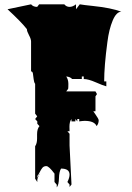

<svg xmlns="http://www.w3.org/2000/svg" viewBox="-20 -751 600 872"><path d="M295.4 -175.8 295.9 -154.8H286.1L295.9 -143.6V-90.3L304.7 86.9L295.9 98.1V86.9L286.1 75.7Q295.9 56.2 295.9 42Q295.9 14.6 257.3 14.6Q248.5 28.3 247.8 58.6Q247.1 88.9 237.8 100.1V87.9L227.5 75.7V37.6Q202.1 3.4 190.4 3.4Q178.7 3.4 172.4 11.2Q166 19 160.2 31.2Q154.3 43.5 149.4 48.3V75.7L139.6 60.5V-86.9Q148.4 -99.1 148.4 -122.1V-141.6Q148.4 -165.5 159.2 -178.2L149.4 -189V-199.7L139.6 -210.4L148.9 -222.7L139.6 -234.9V-370.1Q134.3 -377 132.8 -391.6Q131.3 -406.2 129.6 -416.5Q127.9 -426.8 121.1 -426.8V-562.5Q121.1 -573.7 111.6 -591.3Q102.1 -608.9 102.1 -618.7Q77.1 -650.9 14.2 -709L121.1 -731.4Q130.9 -719.7 148.9 -719.7L157.7 -731.4H272Q281.7 -719.7 295.9 -719.7Q310.1 -719.7 325.2 -731.4V-709L342.3 -731.4Q361.8 -728 400.4 -724.1Q485.4 -715.3 531.2 -697.8Q508.8 -697.8 491.9 -658Q475.1 -618.2 467.8 -560.5Q453.1 -450.7 453.1 -381.3H462.9V-358.9Q448.7 -362.3 414.8 -377.2Q380.9 -392.1 360.4 -392.1V-403.8H351.6V-392.1H307.6Q299.3 -401.9 280.8 -403.8Q290.5 -389.2 290.5 -370.4Q290.5 -351.6 289.6 -347.7L280.8 -335.9H413.6L420.4 -323.7L413.6 -313.5V-245.6H403.8Q405.3 -243.2 412.6 -232.9Q428.2 -210.9 428.2 -204.6Q428.2 -189.9 418.9 -178.2Q408.7 -202.1 364.7 -202.1Q356.9 -202.1 339.8 -199.7V-210.4H331.1V-199.7L322.3 -210.4V-199.7H304.7V-210.4Q295.4 -198.7 295.4 -175.8ZM149.4 60.5Q149.4 52.2 156.2 44.4Q150.4 59.1 149.4 65.4ZM157.2 42.5 159.2 37.6V42Q158.2 42 157.2 42.5Z"/></svg>

Font: Butcherman
Style: Regular
Weight: 400
Version: Version 001.003